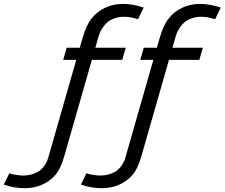

<svg xmlns="http://www.w3.org/2000/svg" viewBox="-147 -718 1167 997"><path d="M898.4 -630.9Q870.1 -630.9 847.2 -622.3Q824.2 -613.8 810.8 -602.3Q797.4 -590.8 786.6 -574.5Q775.9 -558.1 772 -548.1Q768.1 -538.1 764.6 -526.9L748.5 -470.2H906.2L888.2 -407.2H730.5L586.4 95.7Q568.4 158.7 540.5 190.9Q512.2 223.6 470.9 241.5Q429.7 259.3 381.3 259.3Q328.6 259.3 272.9 240.7L301.8 182.1Q340.8 193.4 373.5 193.4Q401.9 193.4 424.6 185.5Q447.3 177.7 460.4 167.5Q473.6 157.2 483.9 142.3Q494.1 127.4 497.8 118.4Q501.5 109.4 504.4 99.1L649.4 -407.2H581.5L599.6 -470.2H667.5L682.6 -522Q701.7 -588.9 730.5 -624Q759.3 -659.7 801.3 -678.7Q843.3 -697.8 891.1 -697.8Q942.4 -697.8 999.5 -678.7L970.2 -618.2Q930.7 -630.9 898.4 -630.9ZM498 -630.9Q469.7 -630.9 446.8 -622.3Q423.8 -613.8 410.4 -602.3Q397 -590.8 386.2 -574.5Q375.5 -558.1 371.6 -548.1Q367.7 -538.1 364.3 -526.9L348.1 -470.2H505.9L487.8 -407.2H330.1L186 95.7Q168 158.7 140.1 190.9Q111.8 223.6 70.6 241.5Q29.3 259.3 -19 259.3Q-71.8 259.3 -127.4 240.7L-98.6 182.1Q-59.6 193.4 -26.9 193.4Q1.5 193.4 24.2 185.5Q46.9 177.7 60.1 167.5Q73.2 157.2 83.5 142.3Q93.8 127.4 97.4 118.4Q101.1 109.4 104 99.1L249 -407.2H181.2L199.2 -470.2H267.1L282.2 -522Q301.3 -588.9 330.1 -624Q358.9 -659.7 400.9 -678.7Q442.9 -697.8 490.7 -697.8Q542 -697.8 599.1 -678.7L569.8 -618.2Q530.3 -630.9 498 -630.9Z"/></svg>

Font: Cantarell
Style: Italic
Weight: 400
Italic angle: -16°
Designer: Dave Crossland
Version: Version 1.004